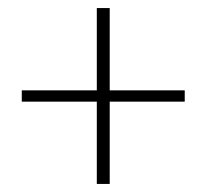

<svg xmlns="http://www.w3.org/2000/svg" viewBox="-20 -568 512 476"><path d="M220 -112V-316H34V-344H220V-548H252V-344H438V-316H252V-112Z"/></svg>

Font: Source Sans 3 Variable
Style: Regular
Weight: 200
Designer: Paul D. Hunt
Foundry: Adobe Systems Incorporated
Version: Version 3.026